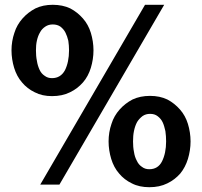

<svg xmlns="http://www.w3.org/2000/svg" viewBox="-20 -770 844 801"><path d="M228 0H148L585 -750H665ZM775 -180C775 -155 771 -130 764 -107C757 -84 746 -63 732 -46C717 -29 699 -15 678 -5C656 6 631 11 603 11C576 11 551 6 530 -5C509 -15 491 -29 477 -46C462 -63 451 -84 444 -107C437 -130 433 -155 433 -180C433 -205 437 -230 445 -253C452 -276 464 -296 479 -313C494 -330 512 -344 533 -355C554 -365 579 -370 606 -370C633 -370 657 -365 678 -355C699 -344 716 -330 731 -313C746 -296 757 -276 764 -253C771 -230 775 -205 775 -180ZM673 -180C673 -195 672 -209 670 -223C667 -236 664 -248 659 -259C654 -270 647 -278 638 -285C629 -292 619 -295 606 -295C594 -295 584 -292 575 -286C566 -279 558 -271 552 -261C546 -250 542 -238 539 -224C536 -210 535 -195 535 -180C535 -165 536 -150 539 -136C541 -122 545 -110 551 -99C556 -88 563 -80 572 -74C581 -67 591 -64 603 -64C627 -64 645 -75 656 -97C667 -119 673 -147 673 -180ZM370 -560C370 -535 366 -510 359 -487C352 -464 341 -443 326 -426C311 -409 293 -395 272 -385C250 -374 225 -369 197 -369C170 -369 146 -374 125 -385C104 -395 86 -409 72 -426C57 -443 46 -464 39 -487C32 -510 28 -535 28 -560C28 -585 32 -610 40 -633C47 -656 59 -676 74 -693C89 -710 107 -724 128 -735C149 -745 173 -750 200 -750C227 -750 252 -745 273 -735C294 -724 311 -710 326 -693C341 -676 352 -656 359 -633C366 -610 370 -585 370 -560ZM268 -560C268 -573 267 -587 265 -600C262 -613 258 -624 253 -634C248 -644 241 -652 232 -659C223 -665 213 -668 200 -668C188 -668 178 -665 169 -659C160 -653 152 -645 147 -635C141 -625 137 -614 134 -601C131 -588 130 -574 130 -560C130 -545 131 -530 134 -516C136 -502 140 -490 145 -479C150 -468 157 -460 166 -454C175 -447 185 -444 197 -444C221 -444 239 -455 251 -477C262 -499 268 -527 268 -560Z"/></svg>

Font: Holmes&Hills Bold
Style: Bold
Weight: 500
Designer: Noopur Datye, Girish Dalvi, Yashodeep Gholap, Pallavi Karambelkar
Foundry: Ek Type
Version: ""